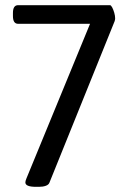

<svg xmlns="http://www.w3.org/2000/svg" viewBox="-20 -720 499 742"><path d="M119 2Q78 2 78 -15Q78 -17 79 -21.5Q80 -26 82 -30L328 -628H50Q30 -628 30 -658V-670Q30 -700 50 -700H405Q409 -700 413.5 -691.5Q418 -683 421.5 -671Q425 -659 425 -649Q425 -644 423 -638L171 -14Q168 -6 157 -2Q146 2 131 2Z"/></svg>

Font: Asap Condensed VF Beta
Style: Regular
Weight: 400
Designer: Pablo Cosgaya
Foundry: Omnibus-Type
Version: Version 1.008